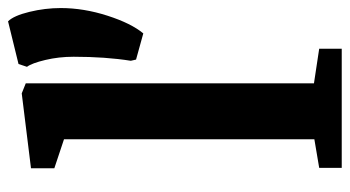

<svg xmlns="http://www.w3.org/2000/svg" viewBox="-216 -653 869 477"><g transform="rotate(-90 218.5 -414.5)"><path d="M39 0ZM111 -68V-690L39 -714V-772L225 -795L250 -785V-69L336 -56V0H40V-56ZM306 -524Q316 -587 316 -666Q316 -703 308 -736.5Q300 -770 291 -782L298 -803L404 -829Q418 -815 427.5 -776Q437 -737 437 -698Q437 -641 418 -582Q399 -523 374 -493L309 -511Z"/></g></svg>

Font: Martel ExtraBold
Style: Regular
Weight: 800
Designer: Dan Reynolds
Foundry: Dan Reynolds
Version: Version 1.001; ttfautohint (v1.1) -l 5 -r 5 -G 72 -x 0 -D la